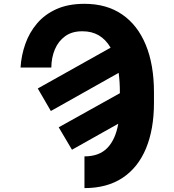

<svg xmlns="http://www.w3.org/2000/svg" viewBox="-20 -757 897 990"><path d="M282.7 -100.6 598.1 -276.4V-281.2Q598.1 -335.4 591.8 -381.3L242.2 -184.6L174.8 -300.8L550.3 -511.2Q500.5 -596.2 405.3 -595.7Q352.1 -596.2 316.4 -570.6Q280.8 -544.9 262.9 -502.4Q245.1 -460 244.6 -408.7H85.9Q89.8 -471.7 110.6 -530.5Q131.3 -589.4 170.9 -636Q210.4 -682.6 271 -710Q331.5 -737.3 416 -737.3Q529.8 -737.3 609.6 -682.6Q689.5 -627.9 731.7 -525.6Q773.9 -423.3 773.9 -280.3V-227.5Q773.9 -90.8 732.9 8.1Q691.9 106.9 612.1 159.9Q532.2 212.9 415.5 212.9V49.3Q491.7 49.3 533.7 5.6Q575.7 -38.1 589.8 -119.1L351.1 15.1Z"/></svg>

Font: Inter Tight ExtraBold
Style: Regular
Weight: 800
Designer: Rasmus Andersson
Foundry: rsms
Version: Version 3.004; ttfautohint (v1.8.4.7-5d5b)